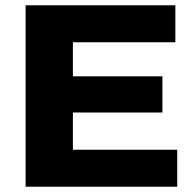

<svg xmlns="http://www.w3.org/2000/svg" viewBox="-20 -707 739 727"><path d="M77 0H651V-140H256V-281H595V-418H256V-547H644V-687H77Z"/></svg>

Font: Archivo ExtraBold
Style: Regular
Weight: 800
Designer: Hector Gatti
Foundry: Omnibus-Type
Version: Version 2.001